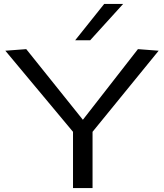

<svg xmlns="http://www.w3.org/2000/svg" viewBox="-20 -953 832 973"><path d="M350 0V-285L7 -696L113 -704L400 -346L679 -704L784 -696L449 -285V0ZM361 -749 508 -933H604L437 -749Z"/></svg>

Font: Georama Extended
Style: Regular
Weight: 400
Width: 7
Designer: Jean-Baptiste Levee
Foundry: Production Type
Version: Version 1.000